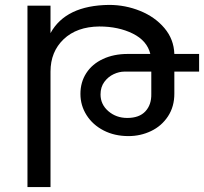

<svg xmlns="http://www.w3.org/2000/svg" viewBox="-20 -552 832 783"><path d="M792 -260H691V-170Q691 -117 665 -77.5Q639 -38 596 -17.5Q553 3 504 3Q447 3 402.5 -20Q358 -43 333 -82.5Q308 -122 308 -169Q308 -217 332 -254Q356 -291 400 -311.5Q444 -332 501 -332H593Q580 -386 521.5 -415Q463 -444 385 -444Q293 -443 239.5 -392Q186 -341 186 -260V211H92V-529H186V-417Q248 -530 425 -532Q491 -532 551.5 -507.5Q612 -483 650.5 -437.5Q689 -392 691 -332H792ZM488 -260Q466 -260 443.5 -249.5Q421 -239 405.5 -218Q390 -197 390 -167Q390 -126 422 -98.5Q454 -71 499 -71Q548 -71 573 -98Q598 -125 597 -169V-260Z"/></svg>

Font: Montserrat arm2
Style: Regular
Weight: 400
Designer: Julieta Ulanovsky
Foundry: Julieta Ulanovsky
Version: Version 6.000